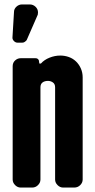

<svg xmlns="http://www.w3.org/2000/svg" viewBox="-20 -844 426 864"><path d="M352 -36Q352 -22 341 -11Q330 0 314 0H264Q250 0 239 -11Q228 -22 228 -36V-451Q228 -466 218 -473Q208 -480 196 -480Q181 -480 171.5 -473Q162 -466 162 -451V-36Q162 -22 151 -11Q140 0 125 0H73Q59 0 48 -11Q37 -22 37 -36V-546Q37 -562 48 -572Q59 -582 73 -582H140Q151 -582 155 -572L157 -558H164Q179 -575 203 -584.5Q227 -594 251 -594Q271 -594 289.5 -587.5Q308 -581 322 -567.5Q336 -554 344 -535.5Q352 -517 352 -496ZM150 -778 102 -668Q101 -664 97 -660Q95 -658 90.5 -655Q86 -652 80 -652H59Q50 -652 43 -659Q36 -666 36 -674L43 -790Q43 -804 54 -814Q65 -824 79 -824H114Q129 -824 140 -813.5Q151 -803 151 -788Q151 -785 150 -778Z"/></svg>

Font: H.H. Samuel
Style: Regular
Weight: 900
Width: 1
Designer: deFharo
Foundry: deFharo
Version: Version 1.009